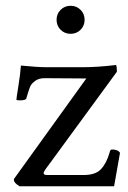

<svg xmlns="http://www.w3.org/2000/svg" viewBox="-20 -648 444 668"><path d="M190.9 -544.4Q176.8 -558.6 176.8 -579.1Q176.8 -599.6 190.9 -613.8Q205.1 -627.9 225.6 -627.9Q246.1 -627.9 260.3 -613.8Q274.4 -599.6 274.4 -579.1Q274.4 -558.6 260.3 -544.4Q246.1 -530.3 225.6 -530.3Q205.1 -530.3 190.9 -544.4ZM131.8 -45.9Q131.8 -39.1 143.6 -39.1H271.5Q312.5 -39.1 331.5 -59.6Q350.6 -80.1 361.3 -117.2Q363.3 -127.9 369.1 -127.9Q390.6 -127.9 397.5 -116.2L377 0H47.9Q28.3 -11.7 28.3 -22.5Q28.3 -25.4 29.3 -26.4L280.3 -375L134.8 -376Q115.2 -376 102.5 -366.7Q89.8 -357.4 85.4 -347.7Q81.1 -337.9 76.7 -322.8Q72.3 -307.6 71.3 -304.7Q68.4 -298.8 47.9 -298.8Q37.1 -298.8 37.1 -301.8Q37.1 -305.7 43.9 -348.1Q50.8 -390.6 52.7 -419.9Q110.4 -414.1 145.5 -414.1H264.6Q319.3 -414.1 383.8 -421.9Q386.7 -417 386.7 -398.4L138.7 -59.6Q131.8 -49.8 131.8 -45.9Z"/></svg>

Font: Crimson Text
Style: Roman
Weight: 400
Version: Version 0.13